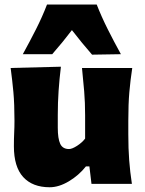

<svg xmlns="http://www.w3.org/2000/svg" viewBox="-20 -794 626 829"><path d="M194.5 14.5Q120.5 14.5 80.2 -29.5Q40 -73.5 40 -162.5Q40 -195.5 41.2 -220.2Q42.5 -245 42.5 -272.5Q42.5 -345 37.8 -396.5Q33 -448 26 -500.5L243 -506Q236.5 -453 233 -402Q229.5 -351 229.5 -297V-242.5Q229.5 -195.5 240 -173Q250.5 -150.5 278 -150.5Q291 -150.5 312.5 -164.2Q334 -178 347.5 -195.5V-297Q347.5 -351 343.5 -399.5Q339.5 -448 334 -500.5H551Q543 -448 538.5 -396.5Q534 -345 534 -272.5V-214.5Q534 -152 537.8 -102.2Q541.5 -52.5 549.5 0H375L366 -75.5H351Q320 -36.5 277 -11Q234 14.5 194.5 14.5ZM377.5 -558Q333 -609 290.5 -664Q251 -612 205.5 -560H78.5Q108 -613.5 135.2 -667.2Q162.5 -721 183 -774.5H397.5Q418.5 -721 445.5 -667.2Q472.5 -613.5 502 -560Z"/></svg>

Font: Commissioner Flair ExtraBold
Style: Regular
Weight: 800
Designer: Kostas Bartsokas
Foundry: Kostas Bartsokas
Version: Version 1.000; ttfautohint (v1.8.3)